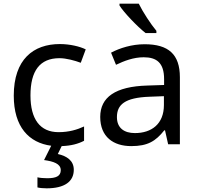

<svg xmlns="http://www.w3.org/2000/svg" viewBox="-20 -786 1081 1046"><path d="M382 139C382 88 343 64 295 53L316 10C368 8 405 -2 438 -19V-97C401 -80 357 -66 299 -66C198 -66 146 -137 146 -266C146 -400 197 -469 304 -469C341 -469 388 -456 420 -444L447 -517C415 -533 360 -546 306 -546C162 -546 55 -463 55 -265C55 -94 138 -8 259 8L220 86C271 93 311 106 311 141C311 174 285 185 237 185C218 185 196 183 184 180V235C195 238 214 240 234 240C332 240 382 203 382 139Z M736 -766H631V-756C654 -719 727 -642 773 -606H832V-618C801 -655 758 -721 736 -766ZM768 -545C698 -545 632 -524 585 -499L612 -433C656 -454 707 -474 763 -474C833 -474 874 -444 874 -355V-323L783 -320C608 -315 526 -256 526 -149C526 -40 598 10 695 10C785 10 828 -17 875 -76H879L896 0H960V-365C960 -490 898 -545 768 -545ZM794 -259 873 -262V-214C873 -110 805 -61 715 -61C657 -61 617 -88 617 -148C617 -216 660 -254 794 -259Z"/></svg>

Font: Noto Sans Nandinagari
Style: Regular
Weight: 400
Designer: Ek Type
Foundry: Ek Type
Version: Version 1.002